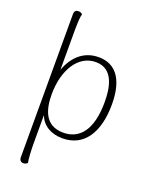

<svg xmlns="http://www.w3.org/2000/svg" viewBox="-173 -818 888 1134"><g transform="rotate(20 271.5 -250.5)"><path d="M324 -514C227 -514 167 -450 136 -367V-619C137 -677 139 -701 144 -718C139 -723 130 -729 117 -728C102 -728 93 -719 93 -701V199C93 217 103 227 119 227C132 227 139 221 144 216C139 196 136 134 136 93V-81C158 -24 211 10 285 10C419 10 492 -100 492 -278C492 -363 474 -514 324 -514ZM278 -23C160 -23 137 -123 137 -213C137 -365 207 -481 318 -481C434 -481 447 -355 447 -276C447 -105 383 -23 278 -23Z"/></g></svg>

Font: Arima Koshi ExtraLight
Style: Regular
Weight: 275
Designer: Joana Correia and Natanael Gama
Foundry: NDISCOVER
Version: Version 1.019;PS 001.019;hotconv 1.0.88;makeotf.lib2.5.64775